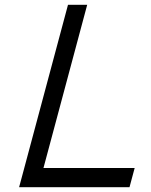

<svg xmlns="http://www.w3.org/2000/svg" viewBox="-20 -760 630 800"><path d="M252.6 -700 70.4 -20 59.6 20H99.6H479.6H519.6L541.1 -60H501.1H161.1L332.6 -700L343.3 -740H263.3Z"/></svg>

Font: Nordica Advanced
Style: RegularObl
Weight: 300
Version: Version 1.07